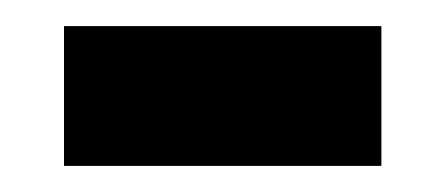

<svg xmlns="http://www.w3.org/2000/svg" viewBox="-20 -342 342 147"><path d="M29 -215H272V-322H29Z"/></svg>

Font: Noto Sans Thai UI Cond SemBd
Style: Regular
Weight: 600
Width: 3
Designer: Monotype Design Team
Foundry: Monotype Imaging Inc.
Version: Version 2.000